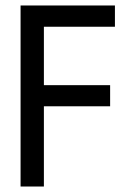

<svg xmlns="http://www.w3.org/2000/svg" viewBox="-20 -680 495 700"><path d="M55 -660H399V-582.5H140V-369.5H381.5V-292.5H140V0H55Z"/></svg>

Font: League Spartan Thin
Style: Regular
Weight: 400
Version: Version 2.002